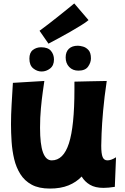

<svg xmlns="http://www.w3.org/2000/svg" viewBox="-20 -1015 729 1117"><path d="M270 82Q206 82 164.5 59.5Q123 37 98.5 -2Q74 -41 62.5 -89.5Q51 -138 47.5 -190.5Q44 -243 44 -292Q44 -348 47.5 -406Q51 -464 55 -533L238 -544Q235 -523 229 -481Q223 -439 218 -385Q213 -331 213 -272Q213 -175 230 -128.5Q247 -82 281 -82Q349 -82 381 -181Q413 -280 413 -494V-540L498 -542L601 -544Q587 -450 580 -371Q573 -292 571 -238.5Q569 -185 569 -167Q569 -121 577 -101.5Q585 -82 605 -82Q615 -82 627 -86Q639 -90 655 -100L648 72Q610 78 582 78Q534 78 503.5 60Q473 42 455 12Q424 45 378.5 63.5Q333 82 270 82ZM436 -604Q403 -604 382.5 -625.5Q362 -647 362 -681Q362 -713 380.5 -731Q399 -749 433 -749Q445 -749 463 -744Q481 -739 495 -723.5Q509 -708 509 -675Q509 -651 492.5 -627.5Q476 -604 436 -604ZM222 -599Q196 -599 173.5 -617Q151 -635 151 -674Q151 -709 171.5 -724.5Q192 -740 219 -740Q259 -740 276.5 -719Q294 -698 294 -669Q294 -634 271.5 -616.5Q249 -599 222 -599ZM262 -761 210 -836Q233 -853 262 -875Q291 -897 320 -920.5Q349 -944 373.5 -963.5Q398 -983 412 -995L495 -898Q480 -885 451.5 -867.5Q423 -850 388.5 -830Q354 -810 321 -792.5Q288 -775 262 -761Z"/></svg>

Font: KN Bobohei
Style: Bold
Weight: 700
Designer: Kingnam Type Foundry
Version: Version 1.710;March 18, 2023